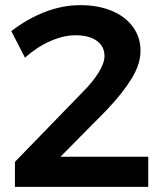

<svg xmlns="http://www.w3.org/2000/svg" viewBox="-20 -726 630 746"><path d="M556 -117V0H38V-97L302 -369Q340 -407 363 -444Q386 -481 386 -508Q386 -546 356 -567.5Q326 -589 273 -589Q227 -589 175 -566Q123 -543 77 -502L24 -605Q86 -653 154.5 -679.5Q223 -706 292 -706Q361 -706 414 -684Q467 -662 496.5 -621.5Q526 -581 526 -528Q526 -477 491 -420Q456 -363 393 -297L215 -117Z"/></svg>

Font: Montserrat arm2 Medium
Style: Regular
Weight: 500
Designer: Julieta Ulanovsky
Foundry: Julieta Ulanovsky
Version: Version 6.000